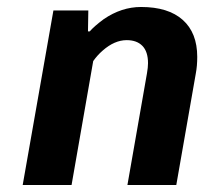

<svg xmlns="http://www.w3.org/2000/svg" viewBox="-20 -530 615 550"><path d="M133 -500H233L232 -440H237Q250 -455 277 -475Q328 -510 384 -510Q462 -510 503.5 -473Q545 -436 545 -367Q545 -341 541 -320L485 0H345L401 -320Q404 -337 404 -349Q404 -382 388 -398.5Q372 -415 343 -415Q308 -415 274 -385Q259 -372 247 -355L185 0H45Z"/></svg>

Font: Scada
Style: Bold Italic
Weight: 700
Italic angle: -10°
Version: Version 4.000